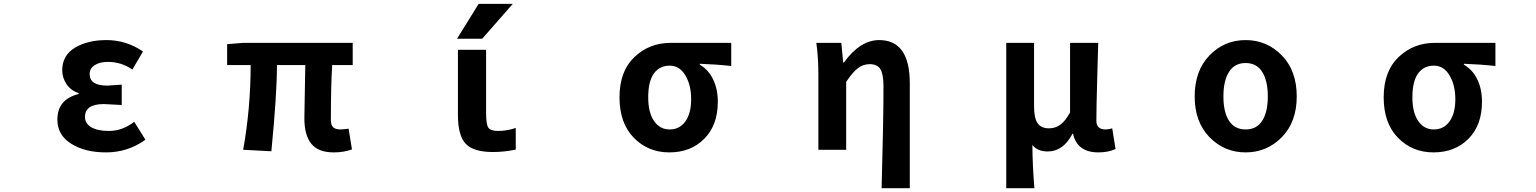

<svg xmlns="http://www.w3.org/2000/svg" viewBox="-20 -784 8040 1005"><path d="M535.2 13.7Q424.8 13.7 352.5 -31.7Q280.3 -77.1 280.3 -158.2Q280.3 -263.7 391.6 -292V-296.9Q350.6 -309.6 328.1 -343.8Q305.7 -377.9 305.7 -416Q305.7 -494.1 372.1 -534.2Q438.5 -574.2 538.1 -574.2Q640.6 -574.2 728.5 -514.6L672.9 -419.9Q615.2 -460 544.9 -460Q502 -460 475.6 -442.9Q449.2 -425.8 449.2 -396.5Q449.2 -335.9 541 -335.9Q550.8 -335.9 617.2 -340.8V-234.4Q537.1 -239.3 523.4 -239.3Q424.8 -239.3 424.8 -171.9Q424.8 -137.7 457.5 -118.2Q490.2 -98.6 550.8 -98.6Q621.1 -98.6 682.6 -146.5L741.2 -52.7Q649.4 13.7 535.2 13.7Z M1727.5 13.7Q1645.5 13.7 1609.4 -31.7Q1573.2 -77.1 1573.2 -164.1Q1573.2 -182.6 1575.2 -286.1Q1577.1 -389.6 1578.1 -443.4H1429.7Q1429.7 -291 1400.4 7.8L1252.9 0Q1292 -218.8 1292 -443.4H1168.9V-552.7L1251 -559.6H1826.2V-443.4H1718.8Q1711.9 -336.9 1711.9 -157.2Q1711.9 -128.9 1724.1 -117.7Q1736.3 -106.4 1762.7 -106.4Q1771.5 -106.4 1804.7 -110.4L1822.3 -2Q1779.3 13.7 1727.5 13.7Z M2485.4 -763.7H2664.1L2503.9 -581.1H2372.1ZM2524.4 -195.3Q2524.4 -132.8 2536.1 -115.7Q2547.9 -98.6 2587.9 -98.6Q2633.8 -98.6 2679.7 -114.3V-1Q2620.1 11.7 2559.6 11.7Q2459 11.7 2418 -31.2Q2377 -74.2 2377 -181.6V-523.4H2524.4Z M3483.4 13.7Q3372.1 13.7 3297.4 -63Q3222.7 -139.6 3222.7 -274.4Q3222.7 -411.1 3300.8 -485.4Q3378.9 -559.6 3490.2 -559.6H3807.6V-438.5Q3727.5 -447.3 3642.6 -450.2V-445.3Q3687.5 -419.9 3712.4 -369.1Q3737.3 -318.4 3737.3 -251Q3737.3 -128.9 3666.5 -57.6Q3595.7 13.7 3483.4 13.7ZM3485.4 -440.4Q3432.6 -440.4 3402.8 -399.4Q3373 -358.4 3373 -274.4Q3373 -195.3 3403.3 -150.9Q3433.6 -106.4 3485.4 -106.4Q3537.1 -106.4 3567.4 -148.4Q3597.7 -190.4 3597.7 -264.6Q3597.7 -338.9 3567.4 -389.6Q3537.1 -440.4 3485.4 -440.4Z M4742.2 201.2H4594.7Q4604.5 -152.3 4604.5 -331.1Q4604.5 -395.5 4588.4 -421.9Q4572.3 -448.2 4532.2 -448.2Q4498 -448.2 4470.2 -426.8Q4442.4 -405.3 4409.2 -355.5V0H4263.7V-392.6Q4263.7 -485.4 4252.9 -559.6H4383.8L4393.6 -457H4397.5Q4482.4 -574.2 4582 -574.2Q4742.2 -574.2 4742.2 -348.6Z M5247.1 201.2V-559.6H5392.6V-228.5Q5392.6 -166 5411.1 -139.2Q5429.7 -112.3 5470.7 -112.3Q5503.9 -112.3 5529.8 -130.9Q5555.7 -149.4 5581.1 -195.3V-559.6H5728.5Q5727.5 -524.4 5723.1 -369.1Q5718.8 -213.9 5718.8 -152.3Q5718.8 -106.4 5766.6 -106.4Q5784.2 -106.4 5801.8 -112.3L5819.3 -3.9Q5780.3 13.7 5729.5 13.7Q5618.2 13.7 5596.7 -84H5593.8Q5545.9 8.8 5463.9 8.8Q5410.2 8.8 5383.8 -25.4Q5384.8 87.9 5394.5 201.2Z M6233.4 -279.3Q6233.4 -414.1 6311 -494.1Q6388.7 -574.2 6500 -574.2Q6611.3 -574.2 6689.5 -494.1Q6767.6 -414.1 6767.6 -279.3Q6767.6 -145.5 6689.5 -65.9Q6611.3 13.7 6500 13.7Q6388.7 13.7 6311 -65.9Q6233.4 -145.5 6233.4 -279.3ZM6413.1 -151.9Q6442.4 -106.4 6500 -106.4Q6557.6 -106.4 6586.9 -151.9Q6616.2 -197.3 6616.2 -279.3Q6616.2 -361.3 6586.9 -407.7Q6557.6 -454.1 6500 -454.1Q6442.4 -454.1 6413.1 -407.7Q6383.8 -361.3 6383.8 -279.3Q6383.8 -197.3 6413.1 -151.9Z M7483.4 13.7Q7372.1 13.7 7297.4 -63Q7222.7 -139.6 7222.7 -274.4Q7222.7 -411.1 7300.8 -485.4Q7378.9 -559.6 7490.2 -559.6H7807.6V-438.5Q7727.5 -447.3 7642.6 -450.2V-445.3Q7687.5 -419.9 7712.4 -369.1Q7737.3 -318.4 7737.3 -251Q7737.3 -128.9 7666.5 -57.6Q7595.7 13.7 7483.4 13.7ZM7485.4 -440.4Q7432.6 -440.4 7402.8 -399.4Q7373 -358.4 7373 -274.4Q7373 -195.3 7403.3 -150.9Q7433.6 -106.4 7485.4 -106.4Q7537.1 -106.4 7567.4 -148.4Q7597.7 -190.4 7597.7 -264.6Q7597.7 -338.9 7567.4 -389.6Q7537.1 -440.4 7485.4 -440.4Z"/></svg>

Font: GenEi Gothic M Regular
Style: Bold
Weight: 700
Designer: o_tamon (Modified); [Source Han Sans]
Ryoko NISHIZUKA  (kana & ideographs); Paul D. Hunt (Latin, Greek & Cyrillic); Wenl
Version: Version 1.1a;Original Version 1.004